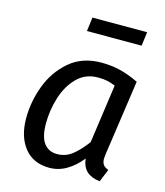

<svg xmlns="http://www.w3.org/2000/svg" viewBox="-112 -821 792 919"><g transform="rotate(15 284.5 -362.0)"><path d="M516 -494 462 -120Q460 -104 460 -98Q460 -80 467.5 -69Q475 -58 494 -51L468 12Q426 7 403 -14Q380 -35 375 -76Q343 -35 303 -11.5Q263 12 218 12Q138 12 94 -43Q50 -98 50 -190Q50 -270 79.5 -350Q109 -430 172 -484.5Q235 -539 331 -539Q380 -539 424.5 -528Q469 -517 516 -494ZM148 -189Q148 -124 171 -92.5Q194 -61 237 -61Q278 -61 310.5 -86Q343 -111 378 -158L419 -449Q398 -458 378.5 -462Q359 -466 333 -466Q270 -466 228.5 -423.5Q187 -381 167.5 -317.5Q148 -254 148 -189ZM223 -667 232 -736H503L494 -667Z"/></g></svg>

Font: Fira Sans
Style: Italic
Weight: 400
Italic angle: -8°
Designer: bBox Type GmbH & Carrois Corporate GbR & Edenspiekermann AG
Foundry: bBox Type GmbH & Carrois Corporate GbR & Edenspiekermann AG
Version: Version 4.301